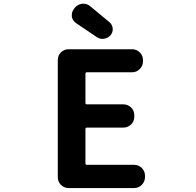

<svg xmlns="http://www.w3.org/2000/svg" viewBox="-20 -1002 1040 1017"><path d="M343.8 -5.9Q319.3 -5.9 302.7 -22.9Q286.1 -40 286.1 -63.5V-683.6Q286.1 -708 302.7 -724.6Q319.3 -741.2 343.8 -741.2H679.7Q703.1 -741.2 720.2 -724.6Q737.3 -708 737.3 -683.6V-676.8Q737.3 -653.3 720.2 -636.2Q703.1 -619.1 679.7 -619.1H440.4Q432.6 -619.1 432.6 -612.3V-457Q432.6 -449.2 440.4 -449.2H633.8Q657.2 -449.2 674.3 -432.6Q691.4 -416 691.4 -391.6V-383.8Q691.4 -359.4 674.3 -342.8Q657.2 -326.2 633.8 -326.2H440.4Q432.6 -326.2 432.6 -318.4V-136.7Q432.6 -128.9 440.4 -128.9H690.4Q713.9 -128.9 731 -112.3Q748 -95.7 748 -71.3V-63.5Q748 -40 731 -22.9Q713.9 -5.9 690.4 -5.9ZM565.4 -815.4Q551.8 -799.8 531.2 -796.9Q527.3 -795.9 523.4 -795.9Q506.8 -795.9 492.2 -805.7L383.8 -878.9Q364.3 -891.6 360.4 -914.1Q360.4 -918.9 360.4 -922.9Q360.4 -940.4 372.1 -955.1L377 -961.9Q392.6 -979.5 416 -982.4Q418.9 -982.4 421.9 -982.4Q442.4 -982.4 458 -968.8L560.5 -883.8Q577.1 -869.1 577.1 -846.7Q577.1 -829.1 565.4 -815.4Z"/></svg>

Font: Gen Jyuu Gothic Monospace Bold
Style: Bold
Weight: 700
Designer: [Source Han Sans]
Ryoko NISHIZUKA  (kana & ideographs); Paul D. Hunt (Latin, Greek & Cyrillic); Wenlong ZHANG  (bopomofo
Version: Version 1.002.20150607